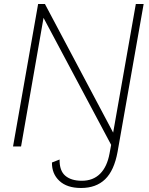

<svg xmlns="http://www.w3.org/2000/svg" viewBox="-20 -730 742 957"><path d="M384 207Q314 207 276 171.5Q238 136 239 80L277 65Q276 121 305.5 146Q335 171 388 171Q444 171 479 136Q514 101 526 35L534 -8L197 -641L85 0H45L170 -710H204L544 -69L657 -710H696L566 27Q549 120 504 163.5Q459 207 384 207Z"/></svg>

Font: Livvic ExtraLight
Style: Italic
Weight: 275
Italic angle: -10°
Designer: Jacques Le Bailly, Baron von Fonthausen
Version: Version 1.001; ttfautohint (v1.8.2)